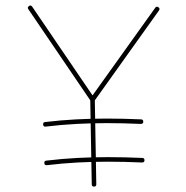

<svg xmlns="http://www.w3.org/2000/svg" viewBox="-20 -672 678 700"><path d="M141.6 -77.1Q140.6 -85.4 148.9 -86.4Q207 -93.3 262.2 -96.2Q317.4 -99.1 373.5 -99.1Q435.5 -99.1 498.5 -96.2Q506.8 -96.2 506.8 -87.4Q506.8 -79.6 497.6 -79.6Q434.6 -82.5 373.5 -82.5Q318.4 -82.5 263.2 -79.6Q208 -76.7 150.9 -69.8Q142.6 -68.8 141.6 -77.1ZM137.2 -217.8Q136.2 -226.1 144.5 -227.1Q202.6 -233.9 257.8 -236.8Q313 -239.7 369.1 -239.7Q431.2 -239.7 494.1 -236.8Q502.4 -236.8 502.4 -228Q502.4 -220.2 493.2 -220.2Q430.2 -223.1 369.1 -223.1Q314 -223.1 258.8 -220.2Q203.6 -217.3 146.5 -210.4Q138.2 -209.5 137.2 -217.8ZM322.8 8.3Q314.5 8.3 314.5 0L309.1 -306.2L83.5 -638.2Q78.6 -644.5 85.4 -649.9Q91.8 -654.8 97.2 -647.9L317.4 -324.2L545.9 -643.6Q550.3 -650.4 557.6 -645.5Q564.5 -641.1 559.6 -633.8L325.7 -306.2L331.1 0Q331.1 8.3 322.8 8.3Z"/></svg>

Font: Mikhak-DS1-FD Thin
Style: Regular
Weight: 100
Designer: Amin Abedi
Version: Version 3.2